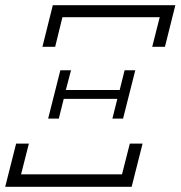

<svg xmlns="http://www.w3.org/2000/svg" viewBox="-30 -718 694 738"><path d="M202 -448H243L223 -372H430L449 -448H490L443 -262H402L421 -338H215L196 -262H155ZM32 -166H81L51 -48H439L469 -166H518L476 0H-10ZM173 -698H644L604 -538H555L584 -652H210L182 -538H133Z"/></svg>

Font: IBM Plex Serif Light
Style: Italic
Weight: 300
Italic angle: -14°
Designer: Mike Abbink, Paul van der Laan, Pieter van Rosmalen
Foundry: Bold Monday
Version: Version 3.001